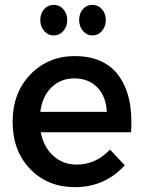

<svg xmlns="http://www.w3.org/2000/svg" viewBox="-20 -767 594 791"><path d="M202 -621Q178 -621 162 -639.5Q146 -658 146 -684Q146 -712 162 -729.5Q178 -747 202 -747Q225 -747 241 -729Q257 -711 257 -684Q257 -658 241 -639.5Q225 -621 202 -621ZM361 -621Q338 -621 322 -639.5Q306 -658 306 -684Q306 -712 321.5 -729.5Q337 -747 361 -747Q384 -747 400 -729Q416 -711 416 -684Q416 -658 400 -639.5Q384 -621 361 -621ZM286 -536Q412 -536 471 -452.5Q530 -369 520 -222H148Q160 -160 200 -124.5Q240 -89 296 -89Q376 -89 433 -151L494 -86Q412 4 288 4Q176 4 104 -71Q32 -146 32 -265Q32 -384 104.5 -459.5Q177 -535 286 -536ZM146 -306H420Q417 -370 381 -407Q345 -444 286 -444Q230 -444 192 -407Q154 -370 146 -306Z"/></svg>

Font: Steamflix Grotesk
Style: Regular
Weight: 400
Designer: Julieta Ulanovsky
Foundry: Julieta Ulanovsky
Version: Version 4.000;PS 004.000;hotconv 1.0.88;makeotf.lib2.5.64775